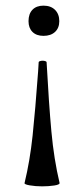

<svg xmlns="http://www.w3.org/2000/svg" viewBox="-20 -385 298 680"><path d="M129 275Q106 275 85.5 271.5Q65 268 67 263Q86 185 95.5 95Q105 5 115 -132L117 -165Q117 -167 121.5 -168.5Q126 -170 131 -170Q136 -170 140.5 -168.5Q145 -167 145 -165Q153 -18 162 80.5Q171 179 191 263Q192 269 172 272Q152 275 129 275ZM190 -310Q190 -286 175 -272Q160 -258 134 -258Q109 -258 95 -272Q81 -286 81 -310Q81 -336 95 -350.5Q109 -365 134 -365Q160 -365 175 -350Q190 -335 190 -310Z"/></svg>

Font: Cormorant Infant SemiBold
Style: Regular
Weight: 600
Designer: Christian Thalmann (Catharsis Fonts)
Foundry: Catharsis Fonts
Version: Version 4.000